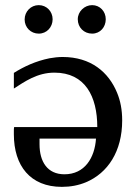

<svg xmlns="http://www.w3.org/2000/svg" viewBox="-20 -716 530 748"><path d="M359 -221H35C34 -216 34 -211 34 -206V-193C34 -70 98 12 221 12C255 12 286 6 315 -6C400 -42 456 -126 456 -247C456 -288 449 -324 436 -355C403 -435 334 -494 224 -494C207 -494 190 -492 173 -489C119 -478 74 -457 34 -432V-371C76 -398 125 -433 192 -433C312 -433 359 -340 359 -221ZM134 -154V-176H354C349 -101 310 -37 231 -37C164 -37 134 -87 134 -154ZM131 -696C100 -696 76 -671 76 -640C76 -609 100 -585 131 -585C162 -585 185 -610 185 -641C185 -671 162 -696 131 -696ZM339 -696C309 -696 283 -671 283 -641C283 -609 307 -585 339 -585C370 -585 392 -610 392 -641C392 -672 369 -696 339 -696Z"/></svg>

Font: Veleka
Style: Regular
Weight: 400
Designer: Stefan Peev, Context Ltd, 2016; SIL International, 1997-2014.
Foundry: Stefan Peev, Context Ltd, 2016
Version: Version 1.000